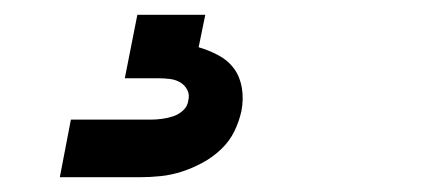

<svg xmlns="http://www.w3.org/2000/svg" viewBox="-20 -20 590 260"><path d="M61 220 76 142H184Q191 142 199 141Q207 140 214.5 137.5Q222 135 228 129.5Q234 124 235 116Q237 108 233.5 101.5Q230 95 224 91.5Q218 88 210.5 87Q203 86 195 86H149L166 0H258L249 44Q263 48 276 55Q289 62 297 73Q305 84 307.5 99Q310 114 307 130Q304 144 297.5 157.5Q291 171 279.5 182Q268 193 254 200.5Q240 208 226 212.5Q212 217 197.5 218.5Q183 220 169 220Z"/></svg>

Font: Lode
Style: Bold Italic
Weight: 700
Italic angle: -11°
Monospace: yes
Designer: Belleve Invis
Foundry: Belleve Invis
Version: Version 29.2.0; ttfautohint (v1.8.3)